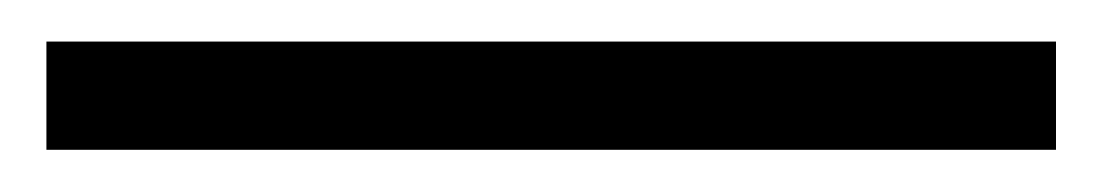

<svg xmlns="http://www.w3.org/2000/svg" viewBox="-20 -70 520 91"><path d="M480.5 -50.3V1H2V-50.3Z"/></svg>

Font: Varendra
Style: Regular
Weight: 400
Designer: Jacob Thomas
Foundry: Bangla Type Foundry
Version: Version 1.008